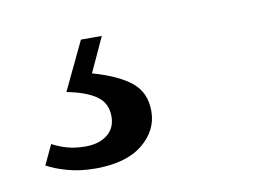

<svg xmlns="http://www.w3.org/2000/svg" viewBox="-40 -56 481 344"><g transform="rotate(-10 200.0 116.0)"><path d="M82 88 124 0H162L133 63Q179 76 202.5 95Q226 114 226 148Q226 183 196 207.5Q166 232 110 232Q82 232 59 225.5Q36 219 22 211L39 175Q52 182 66.5 186Q81 190 99 190Q124 190 139 178Q154 166 154 145Q154 121 136 108Q118 95 82 88Z"/></g></svg>

Font: Source Serif 4 SmText Semibold
Style: Italic
Weight: 600
Italic angle: -12°
Designer: Frank Grießhammer
Foundry: Adobe
Version: Version 4.005;hotconv 1.1.0;makeotfexe 2.6.0